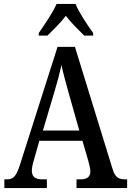

<svg xmlns="http://www.w3.org/2000/svg" viewBox="-20 -951 663 971"><path d="M176 -784V-771H220C249 -800 287 -836 313 -871C339 -836 378 -799 406 -771H451V-784C424 -822 380 -886 362 -931H266C247 -886 202 -822 176 -784ZM2 0H217V-44H192C156 -44 141 -60 141 -88C141 -105 147 -128 152 -144L179 -239H397L427 -136C432 -118 437 -97 437 -84C437 -58 421 -44 389 -44H367V0H623V-44H614C579 -44 562 -55 550 -94L359 -714H271L82 -121C62 -58 47 -44 16 -44H2ZM197 -291 255 -486C270 -536 282 -581 291 -622C299 -581 313 -534 328 -478L381 -291Z"/></svg>

Font: Noto Serif Condensed Medium
Style: Regular
Weight: 500
Width: 3
Designer: Monotype Design Team
Foundry: Monotype Imaging Inc.
Version: Version 2.015